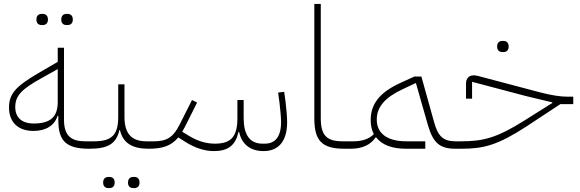

<svg xmlns="http://www.w3.org/2000/svg" viewBox="-20 -760 2961 981"><path d="M320 -632H325C341 -632 352 -641 352 -660C352 -680 341 -689 325 -689H320C304 -689 293 -680 293 -660C293 -641 304 -632 320 -632ZM193 -632H198C214 -632 225 -641 225 -660C225 -680 214 -689 198 -689H193C177 -689 166 -680 166 -660C166 -641 177 -632 193 -632ZM436 0 449 -12V-38H415C344 -38 307 -66 307 -148V-516H275V-444L172 -384C66 -321 26 -284 26 -211C26 -135 73 -91 151 -91C214 -91 259 -119 274 -168H278V-146C278 -38 320 0 436 0ZM152 -129C91 -129 58 -160 58 -213C58 -273 93 -305 189 -359L275 -407V-239C275 -162 237 -129 152 -129Z M661 201H666C682 201 693 192 693 173C693 153 682 144 666 144H661C645 144 634 153 634 173C634 192 645 201 661 201ZM534 201H539C555 201 566 192 566 173C566 153 555 144 539 144H534C518 144 507 153 507 173C507 192 518 201 534 201ZM437 0C531 0 574 -25 590 -95H593C608 -30 655 0 739 0L751 -12V-38H728C652 -38 616 -77 616 -163V-329H584V-163C584 -71 552 -38 460 -38H449L437 -26Z M739 0C812 0 855 -15 891 -58L927 -35C978 -3 1026 12 1074 12C1142 12 1184 -16 1198 -85H1202C1215 -24 1258 12 1327 12C1400 12 1447 -35 1447 -135C1447 -160 1444 -199 1439 -240L1432 -291L1401 -287L1408 -235C1413 -197 1416 -158 1416 -135C1416 -58 1383 -26 1333 -26H1321C1256 -26 1225 -72 1225 -156V-249H1193V-156C1193 -58 1157 -26 1078 -26C1033 -26 989 -39 942 -68L911 -87L925 -112L987 -236L961 -249L899 -126C866 -59 833 -38 767 -38H751L739 -26Z M1741 0H1773L1785 -12V-38H1731C1649 -38 1619 -68 1619 -156V-740H1586V-156C1586 -40 1625 0 1741 0Z M1773 0C1831 0 1875 -21 1899 -58H1902C1931 -20 1983 0 2054 0H2153V-38H2056C1959 -38 1905 -78 1905 -149C1905 -215 1949 -263 2039 -305L2105 -336L2166 -122C2193 -29 2227 0 2308 0L2320 -12V-38H2308C2246 -38 2218 -62 2198 -136L2133 -369H2097L2023 -335C1917 -286 1874 -226 1874 -147C1874 -119 1879 -95 1890 -75C1868 -51 1832 -38 1785 -38L1773 -26Z M2547 -494H2552C2568 -494 2579 -503 2579 -522C2579 -542 2568 -551 2552 -551H2547C2531 -551 2520 -542 2520 -522C2520 -503 2531 -494 2547 -494ZM2308 0H2336C2452 0 2522 -18 2670 -114L2843 -228H2909V-266H2878C2845 -266 2797 -273 2740 -288L2441 -367C2414 -375 2405 -375 2399 -375C2376 -375 2361 -359 2361 -333V-256H2392V-342L2668 -269L2802 -237V-234L2659 -144C2519 -56 2450 -38 2336 -38H2320L2308 -26Z"/></svg>

Font: IBM Plex Arabic ExtraLight
Style: Regular
Weight: 200
Designer: Mike Abbink, Paul van der Laan, Pieter van Rosmalen, Wael Morcos, Khajak Apelian
Foundry: Bold Monday
Version: Version 1.0